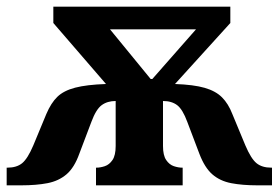

<svg xmlns="http://www.w3.org/2000/svg" viewBox="-20 -556 836 576"><path d="M0 0V-53H2Q30 -53 46.5 -66.5Q63 -80 80 -120L119 -214Q133 -247 152 -265.5Q171 -284 205.5 -293Q240 -302 298 -304L140 -487V-536H671V-487L505 -304Q561 -302 594 -292.5Q627 -283 646 -264Q665 -245 677 -214L716 -120Q733 -80 749.5 -66.5Q766 -53 794 -53H796V0H752Q707 0 673.5 -6.5Q640 -13 617 -33Q594 -53 578 -95L542 -190Q528 -228 511.5 -240.5Q495 -253 469 -253V-118Q469 -90 478.5 -76Q488 -62 501.5 -57.5Q515 -53 527 -53H528V0H268V-53H269Q281 -53 294.5 -57.5Q308 -62 317.5 -76Q327 -90 327 -118V-253Q302 -253 285 -240.5Q268 -228 254 -190L218 -95Q203 -53 179.5 -33Q156 -13 122.5 -6.5Q89 0 44 0ZM432 -319H437L568 -468H310Z"/></svg>

Font: NotoSerif-Bold
Style: Regular
Weight: 700
Designer: Monotype Design Team
Foundry: Monotype Imaging Inc.
Version: Version 2.007; ttfautohint (v1.8) -l 8 -r 50 -G 200 -x 14 -D